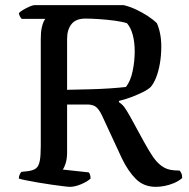

<svg xmlns="http://www.w3.org/2000/svg" viewBox="-20 -724 734 744"><path d="M251 0Q244 0 224.5 -2.5Q205 -5 179.5 -8.5Q154 -12 128.5 -16.5Q103 -21 82.5 -25Q62 -29 53 -32Q53 -40 56 -47Q59 -54 63 -58L90 -61Q110 -64 120 -72Q130 -80 134 -100Q138 -120 138 -158V-572Q138 -599 141.5 -615.5Q145 -632 149.5 -641Q154 -650 156 -651H64Q60 -655 57 -661Q54 -667 53 -673Q58 -679 70 -686Q82 -693 94.5 -698.5Q107 -704 113 -704H460Q484 -698 507.5 -687Q531 -676 552.5 -662Q574 -648 588 -634Q596 -616 600.5 -593Q605 -570 605 -544Q605 -509 599.5 -477.5Q594 -446 584.5 -422.5Q575 -399 563 -386Q552 -376 531.5 -366Q511 -356 487 -347Q463 -338 441 -333V-328Q455 -319 463.5 -306.5Q472 -294 484 -273L537 -176Q554 -145 570 -120.5Q586 -96 606 -81Q626 -66 655 -64L676 -63Q679 -60 682.5 -53Q686 -46 686 -34Q672 -22 654 -14.5Q636 -7 618 -3.5Q600 0 584 0Q537 0 506.5 -30.5Q476 -61 452 -111L375 -277Q365 -298 354 -308Q343 -318 322 -319H240V-133Q240 -109 234.5 -91.5Q229 -74 223 -67L324 -56Q327 -53 329 -46.5Q331 -40 331 -32Q318 -20 294 -10Q270 0 251 0ZM240 -376Q285 -377 327 -378Q369 -379 405.5 -381.5Q442 -384 468 -387Q486 -410 494 -448.5Q502 -487 502 -525Q502 -560 494.5 -588.5Q487 -617 472 -634Q454 -640 424 -644Q394 -648 363 -650Q332 -652 311 -652Q274 -652 257 -630.5Q240 -609 240 -574Z"/></svg>

Font: Texturina Medium 12pt
Style: Regular
Weight: 400
Version: Version 1.002